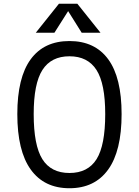

<svg xmlns="http://www.w3.org/2000/svg" viewBox="-20 -984 738 1020"><path d="M72 -378Q72 -572 143 -669Q214 -766 349 -766Q484 -766 555 -669Q626 -572 626 -378Q626 -182 554.5 -83Q483 16 349 16Q215 16 143.5 -83Q72 -182 72 -378ZM539 -378Q539 -540 492.5 -612.5Q446 -685 349 -685Q252 -685 205.5 -612.5Q159 -540 159 -378Q159 -212 205 -138.5Q251 -65 349 -65Q447 -65 493 -138.5Q539 -212 539 -378ZM414 -810 342 -925 269 -810H170L293 -964H391L514 -810Z"/></svg>

Font: Farro Light
Style: Regular
Weight: 300
Designer: Aceler Chua
Foundry: Grayscale Limited
Version: Version 1.101